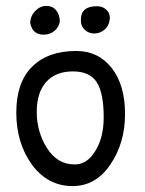

<svg xmlns="http://www.w3.org/2000/svg" viewBox="-20 -629 490 648"><path d="M182 -557Q181 -581 169 -595Q157 -609 136 -609Q115 -609 98.5 -591.5Q82 -574 82 -551Q90 -512 127 -512Q148 -512 163.5 -524.5Q179 -537 182 -557ZM253 -563Q252 -542 265.5 -529Q279 -516 298 -516Q318 -516 333.5 -529.5Q349 -543 351 -569Q350 -587 337.5 -597.5Q325 -608 307 -608Q253 -608 253 -563ZM35 -249Q35 -146 88 -73Q141 -1 225 -1Q303 -1 352 -73Q402 -146 402 -244Q402 -342 357 -399.5Q312 -457 237 -457Q142 -457 88.5 -404Q35 -351 35 -249ZM138 -130Q104 -185 104 -251Q104 -317 136 -352.5Q168 -388 226 -388Q283 -388 306.5 -351.5Q330 -315 330 -233Q330 -152 290 -103Q266 -74 232 -74Q173 -74 138 -130Z"/></svg>

Font: Patrick Hand SC
Style: Regular
Weight: 400
Designer: Patrick Wagesreiter
Foundry: Patrick Wagesreiter
Version: Version 2.001; ttfautohint (v1.8.2)